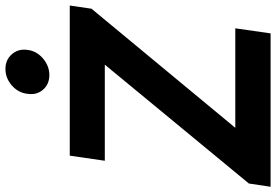

<svg xmlns="http://www.w3.org/2000/svg" viewBox="-198 -854 1030 717"><g transform="rotate(-90 317.5 -495.0)"><path d="M326.2 -908.2Q330.1 -942.4 357.4 -966.3Q384.8 -990.2 418.9 -990.2Q453.1 -990.2 474.1 -966.1Q495.1 -941.9 490.2 -908.2Q486.3 -874 458.3 -850.1Q430.2 -826.2 396 -826.2Q361.8 -826.2 341.3 -850.1Q320.8 -874 326.2 -908.2ZM570.8 -131.8 551.8 0H-21L-8.8 -81.1L435.1 -619.1H76.2L95.2 -750H655.8L644 -668.9L199.2 -131.8Z"/></g></svg>

Font: Oakes Grotesk
Style: Bold Italic
Weight: 700
Designer: Samuel Oakes
Foundry: Samuel Oakes
Version: Version 1.0 | wf-rip DC20170320